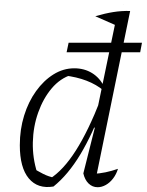

<svg xmlns="http://www.w3.org/2000/svg" viewBox="-20 -778 615 804"><path d="M380 -24 368 -50Q396 -51 422 -56.5Q448 -62 474 -71Q467 -48 453.5 -30.5Q440 -13 423 -3.5Q406 6 389 6Q367 6 351 -9.5Q335 -25 329 -52L377 -243L372 -245L470 -717L525 -732ZM204 3Q138 14 100.5 -31Q63 -76 63 -170Q63 -236 81 -294Q99 -352 131 -396.5Q163 -441 204 -466.5Q245 -492 291 -492Q333 -492 365.5 -472Q398 -452 416 -415L415 -398Q353 -450 249 -462L280 -465Q232 -450 196.5 -408Q161 -366 140 -307Q119 -248 117.5 -182Q116 -116 136 -54L113 -77Q137 -62 160.5 -50Q184 -38 211 -33L188 -29Q245 -65 297.5 -147.5Q350 -230 401 -361L417 -349Q368 -217 316.5 -131.5Q265 -46 204 3ZM470 -670 379 -710Q420 -722 454.5 -727.5Q489 -733 525 -732ZM497 -758H498V-757ZM267.3 -599H574.5L567 -559H258.9Z"/></svg>

Font: Piazzolla Thin ExtraLight
Style: Italic
Weight: 250
Italic angle: -11.3°
Version: Version 2.005